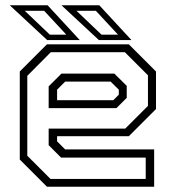

<svg xmlns="http://www.w3.org/2000/svg" viewBox="-20 -708 666 728"><path d="M468.5 -540 571.5 -437V-294.5L468.5 -191.5H196.5V-172L227 -141.5H564.5V0H158L55 -103V-437L158 -540ZM413.5 -429 460.5 -382.5V-337L421.5 -298H164.5V-380.5L213 -429ZM453.5 -510H172.5L83.5 -420.5V-117.5L171.5 -29.5H532.5V-110.5H211.5L164.5 -157.5V-220.5H455L541 -306.5V-422.5ZM399.5 -398.5H227L196.5 -368V-328H409.5L430.5 -349V-368ZM478.5 -556H355L213 -688H356.5ZM427.5 -576.5 343.5 -667H270L365 -576.5ZM282.5 -556H159L17 -688H160.5ZM231.5 -576.5 147.5 -667H74L169 -576.5Z"/></svg>

Font: Tourney Light
Style: Regular
Weight: 300
Version: Version 1.015